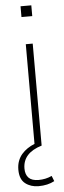

<svg xmlns="http://www.w3.org/2000/svg" viewBox="-79 -757 333 994"><g transform="rotate(-5 87.5 -260.0)"><path d="M80 208Q40 208 11.5 186Q-17 164 -17 114Q-17 89 -9.5 69Q-2 49 11 34Q24 19 41 7.5Q58 -4 78 -12V-530H114V0Q15 30 15 111Q15 142 31.5 159Q48 176 83 176Q120 176 152 161L163 189Q128 208 80 208ZM124 -672H68V-728H124Z"/></g></svg>

Font: Tanohe Sans ExtraLight
Style: Regular
Weight: 250
Designer: Village Type and Design LLC & Cristiano Sobral
Foundry: Cooper Hewitt Smithsonian Design Museum
Version: Version 1.00;September 29, 2021;FontCreator 13.0.0.2655 64-b